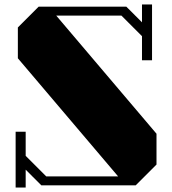

<svg xmlns="http://www.w3.org/2000/svg" viewBox="-20 -830 771 860"><path d="M50 -240H95V-132L187 -40H509L60 -569V-707L153 -800H546L616 -730V-810H661V-560H616V-668L524 -760H232L681 -231V-93L588 0H165L95 -70V10H50Z"/></svg>

Font: Kumar One
Style: Regular
Weight: 400
Designer: Parimal Parmar
Foundry: Indian Type Foundry
Version: Version 1.000;PS 1.000;hotconv 1.0.88;makeotf.lib2.5.647800